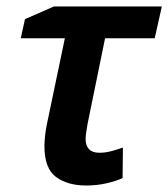

<svg xmlns="http://www.w3.org/2000/svg" viewBox="-20 -562 519 592"><path d="M246 10Q188 10 152.5 -16.5Q117 -43 117 -111Q117 -125 119 -143.5Q121 -162 125 -181L180 -444H44L57 -503L146 -542H479L457 -444H304L250 -180Q248 -167 246 -155Q244 -143 244 -133Q244 -113 254.5 -102Q265 -91 286 -91Q304 -91 321.5 -95.5Q339 -100 359 -107L358 -13Q339 -4 309 3Q279 10 246 10Z"/></svg>

Font: Noto Sans Display SemiBold
Style: Italic
Weight: 600
Italic angle: -12°
Designer: Monotype Design Team
Foundry: Monotype Imaging Inc.
Version: Version 2.003